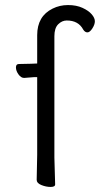

<svg xmlns="http://www.w3.org/2000/svg" viewBox="-20 -728 410 759"><path d="M125 -17 127 -116V-423H114L76 -420H75Q63 -420 53 -434Q43 -448 43 -461.5Q43 -475 55 -475L103 -476L127 -477V-589Q127 -664 188 -694Q216 -708 249 -708Q282 -708 306 -697Q330 -686 342.5 -671.5Q355 -657 355 -644Q355 -631 345 -615.5Q335 -600 325.5 -600Q316 -600 309 -611Q290 -647 244 -647Q225 -647 210 -632Q195 -617 195 -585V-479V-426V-105L198 1Q198 11 180 11Q162 11 143.5 3.5Q125 -4 125 -17Z"/></svg>

Font: LXGW WenKai
Style: Regular
Weight: 400
Designer: LXGW / Fontworks Inc.
Foundry: LXGW / Fontworks Inc.
Version: Version 1.520; June 14, 2025